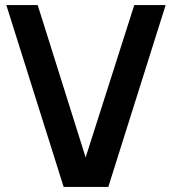

<svg xmlns="http://www.w3.org/2000/svg" viewBox="-20 -740 681 760"><path d="M408.7 0H232L5 -720H129.2L319 -116.8L511.5 -720H635.7Z"/></svg>

Font: Manrope Variable Light
Style: Regular
Weight: 200
Designer: Mikhail Sharanda
Foundry: Mikhail Sharanda
Version: Version 4.505